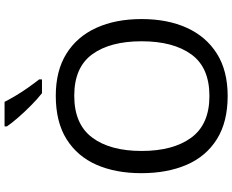

<svg xmlns="http://www.w3.org/2000/svg" viewBox="-106 -878 994 821"><g transform="rotate(-90 390.5 -467.0)"><path d="M720 -358Q720 -247 682.5 -164.5Q645 -82 572 -36Q499 10 391 10Q280 10 206.5 -36Q133 -82 97 -165Q61 -248 61 -359Q61 -469 97 -551Q133 -633 206.5 -679Q280 -725 392 -725Q499 -725 572 -679.5Q645 -634 682.5 -551.5Q720 -469 720 -358ZM156 -358Q156 -223 213 -145.5Q270 -68 391 -68Q513 -68 569 -145.5Q625 -223 625 -358Q625 -493 569 -569.5Q513 -646 392 -646Q271 -646 213.5 -569.5Q156 -493 156 -358ZM366 -944Q377 -922 393.5 -894.5Q410 -867 428.5 -841Q447 -815 462 -796V-784H403Q380 -802 351 -830.5Q322 -859 297.5 -887.5Q273 -916 261 -934V-944Z"/></g></svg>

Font: Noto Sans Old Italic
Style: Regular
Weight: 400
Designer: Monotype Design Team
Foundry: Monotype Imaging Inc.
Version: Version 2.003; ttfautohint (v1.8.4.7-5d5b)